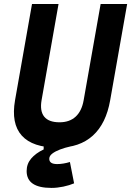

<svg xmlns="http://www.w3.org/2000/svg" viewBox="-20 -713 643 940"><path d="M231.9 207Q110.4 207 110.4 124.5Q110.4 89.4 132.6 63.2Q154.8 37.1 193.8 18.6V-5.9L306.2 -10.7L325.2 3.9Q297.9 9.8 274.2 18.8Q250.5 27.8 235.8 39.1Q221.2 50.3 221.2 64.5Q221.2 90.3 259.8 90.3Q274.4 90.3 290.5 87.6Q306.6 85 322.3 80.1L342.8 184.6Q320.3 194.3 290 200.7Q259.8 207 231.9 207ZM263.2 9.8Q139.6 9.8 86.7 -49.1Q33.7 -107.9 53.7 -222.7L136.7 -693.4H266.6L183.6 -222.7Q174.3 -169.4 196.5 -141.8Q218.8 -114.3 271.5 -114.3Q320.3 -114.3 350.3 -141.8Q380.4 -169.4 389.6 -222.7L472.7 -693.4H602.5L519.5 -222.7Q499.5 -107.9 434.6 -49.1Q369.6 9.8 263.2 9.8Z"/></svg>

Font: Cascadia Code PL
Style: Italic
Weight: 400
Italic angle: -10°
Monospace: yes
Designer: Aaron Bell
Foundry: Saja Typeworks
Version: Version 2404.023